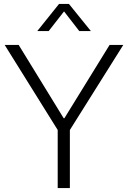

<svg xmlns="http://www.w3.org/2000/svg" viewBox="-20 -958 653 978"><path d="M273.9 0V-295.9L3.9 -729H75.2L304.2 -356H308.1L538.1 -729H607.9L335.9 -295.9V0ZM169.9 -799.8 280.8 -938H331.1L442.9 -799.8H383.8L306.2 -899.9L228 -799.8Z"/></svg>

Font: Lumene Sans Light
Style: Regular
Weight: 300
Designer: Deni Anggara
Version: Version 1.003;Glyphs 3.1.2 (3151)